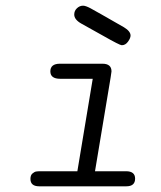

<svg xmlns="http://www.w3.org/2000/svg" viewBox="-20 -655 565 675"><path d="M87 -26Q87 -39 94 -45Q101 -51 107 -52Q113 -53 125 -53H252L306 -378H192Q157 -378 157 -404Q157 -431 191 -431H340Q372 -431 372 -404L369 -383L314 -53H423Q455 -53 455 -27Q455 0 424 0H118Q87 0 87 -26ZM241 -604Q241 -617 250.5 -626Q260 -635 272 -635Q281 -635 298 -626Q315 -617 416 -559Q439 -545 439 -530Q439 -521 430 -508.5Q421 -496 408 -496Q401 -496 343 -529Q299 -553 266 -572Q241 -586 241 -604Z"/></svg>

Font: CMU Typewriter Text
Style: LightOblique
Weight: 200
Italic angle: -9.46001°
Version: Version 0.7.0